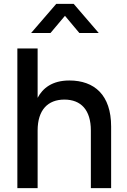

<svg xmlns="http://www.w3.org/2000/svg" viewBox="-20 -970 653 990"><path d="M240.5 -800 315 -888.5 389 -800H489L360 -950H270L140.5 -800ZM448.5 0H553V-317.5C553 -480.5 466.5 -555 337.5 -555C249 -555 200 -515 174 -465.5V-720H69.5V0H174V-297C174 -403.5 227 -456.5 312 -456.5C397.5 -456.5 448.5 -403 448.5 -297Z"/></svg>

Font: Vela Sans SemBd
Style: Regular
Weight: 600
Designer: Principal design: Mikhail Sharanda - project Manrope.
Design modification: Ravid Balaliev
Foundry: Mikhail Sharanda
Version: Version 1.001